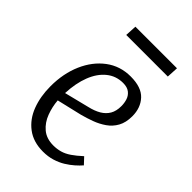

<svg xmlns="http://www.w3.org/2000/svg" viewBox="-212 -786 888 888"><g transform="rotate(45 232.5 -341.5)"><path d="M282 -519Q352 -519 384.5 -484Q417 -449 417 -394Q417 -353 401.5 -325Q386 -297 360 -279Q334 -261 304 -250Q274 -239 244 -231L121 -202Q124 -163 138 -125.5Q152 -88 180.5 -64Q209 -40 254 -40Q277 -40 298.5 -46Q320 -52 342 -67Q364 -82 390 -106L419 -75Q407 -61 389.5 -45.5Q372 -30 350 -16.5Q328 -3 300.5 5.5Q273 14 240 14Q177 14 134.5 -18Q92 -50 71.5 -104Q51 -158 51 -225Q51 -308 80 -374.5Q109 -441 161 -480Q213 -519 282 -519ZM348 -391Q348 -412 342 -430.5Q336 -449 320.5 -461Q305 -473 278 -473Q232 -473 197.5 -445Q163 -417 143.5 -367Q124 -317 121 -250L241 -280Q276 -288 299.5 -302Q323 -316 335.5 -337.5Q348 -359 348 -391ZM134 -697H406L403 -640H131Z"/></g></svg>

Font: Literata Light
Style: Italic
Weight: 300
Italic angle: -2°
Designer: Latin by Veronika Burian and Jose Scaglione. Greek by Irene Vlachou. Cyrillic by Vera Evstafieva
Foundry: TypeTogether
Version: Version 3.103;gftools[0.9.29]